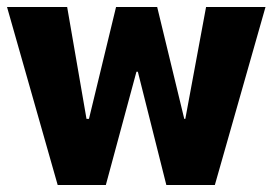

<svg xmlns="http://www.w3.org/2000/svg" viewBox="-23 -526 775 546"><path d="M141 0 -3 -506H168L223 -188H230L307 -506H424L501 -188H504L563 -506H732L588 0H450L369 -322H365L278 0Z"/></svg>

Font: Nunito Sans 7pt Condensed Black
Style: Regular
Weight: 900
Width: 3
Designer: Vernon Adams
Foundry: Vernon Adams
Version: Version 3.101;gftools[0.9.27]